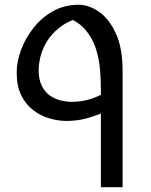

<svg xmlns="http://www.w3.org/2000/svg" viewBox="-20 -785 634 805"><path d="M432 -321 433 -403Q385 -376 350.5 -367Q316 -358 281 -358Q260 -358 236 -363.5Q212 -369 190.5 -383.5Q169 -398 155.5 -424.5Q142 -451 142 -492Q142 -514 149 -545Q156 -576 175 -608.5Q194 -641 229 -669Q264 -697 321 -714H257Q310 -694 339.5 -658.5Q369 -623 382.5 -579.5Q396 -536 399.5 -492Q403 -448 403 -410V0H494V-488Q494 -584 465.5 -645.5Q437 -707 394.5 -736Q352 -765 310 -765Q250 -765 202 -738Q154 -711 120 -667.5Q86 -624 68 -575Q50 -526 50 -481Q50 -424 69 -385.5Q88 -347 119.5 -323Q151 -299 187.5 -288.5Q224 -278 258 -278Q302 -278 340.5 -288Q379 -298 432 -321Z"/></svg>

Font: Kufam
Style: Italic
Weight: 400
Italic angle: -11°
Designer: Artur Schmal
Foundry: Original Type
Version: Version 1.301; ttfautohint (v1.8.3)